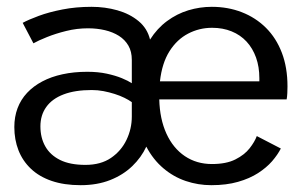

<svg xmlns="http://www.w3.org/2000/svg" viewBox="-20 -532 890 563"><path d="M216.5 11Q168 11 131.5 -1.5Q95 -14 70.8 -37Q46.5 -60 34.2 -91.2Q22 -122.5 22 -159.5Q22 -189.5 31.5 -214.8Q41 -240 59.5 -259.8Q78 -279.5 104 -293.2Q130 -307 163.2 -314.2Q196.5 -321.5 236 -321.5Q267.5 -321.5 293 -316Q318.5 -310.5 337.2 -302.8Q356 -295 366.5 -288V-356.5Q366.5 -381 356.5 -398.2Q346.5 -415.5 328.8 -426.8Q311 -438 287.8 -443.5Q264.5 -449 238 -449Q205.5 -449 174.2 -441.2Q143 -433.5 117.5 -423.2Q92 -413 78 -405L46.5 -465Q64 -474.5 93.8 -485.5Q123.5 -496.5 163 -504.2Q202.5 -512 248.5 -512Q288 -512 324.2 -501.8Q360.5 -491.5 386.2 -470.2Q412 -449 420 -416Q441 -449 469.8 -470.2Q498.5 -491.5 532.2 -501.8Q566 -512 601 -512Q648.5 -512 689 -496.2Q729.5 -480.5 759.8 -450.5Q790 -420.5 806.5 -377.2Q823 -334 823 -278.5Q823 -270 822.5 -259Q822 -248 820.5 -240.5H447Q448.5 -183 468 -140.2Q487.5 -97.5 522 -74.2Q556.5 -51 601.5 -51Q643.5 -51 670.2 -64.5Q697 -78 712 -97.2Q727 -116.5 733 -133L803.5 -96.5Q794 -78 777.8 -59.2Q761.5 -40.5 736.8 -24.5Q712 -8.5 678 1.2Q644 11 599.5 11Q561 11 524.8 -1.2Q488.5 -13.5 458.8 -38.8Q429 -64 409 -102Q394.5 -70.5 367.8 -44.8Q341 -19 303 -4Q265 11 216.5 11ZM230.5 -48.5Q275.5 -48.5 305.5 -69Q335.5 -89.5 351 -122Q366.5 -154.5 366.5 -190V-232.5Q357.5 -239 344.8 -245.2Q332 -251.5 316.2 -256.5Q300.5 -261.5 283.5 -264.8Q266.5 -268 249 -268Q200 -268 166.5 -255.2Q133 -242.5 115.8 -218.5Q98.5 -194.5 98.5 -161.5Q98.5 -128 112.8 -102.8Q127 -77.5 156 -63Q185 -48.5 230.5 -48.5ZM449 -293.5H740.5V-303Q740.5 -336 730.8 -363.2Q721 -390.5 703 -410Q685 -429.5 659.2 -440Q633.5 -450.5 602 -450.5Q564.5 -450.5 531.8 -433.5Q499 -416.5 477 -381.8Q455 -347 449 -293.5Z"/></svg>

Font: Trispace Thin Light
Style: Regular
Weight: 300
Version: Version 1.210